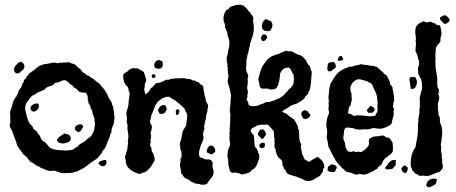

<svg xmlns="http://www.w3.org/2000/svg" viewBox="-20 -727 1946 819"><path d="M269 -462Q277 -461 280 -459.5Q283 -458 286 -456Q293 -456 299 -452Q301 -451 302 -450Q303 -449 305 -447Q310 -440 319 -435Q323 -433 324.5 -430Q326 -427 328 -425Q333 -419 335.5 -417Q338 -415 342 -414Q344 -412 346.5 -410Q349 -408 351 -406Q360 -404 360 -402Q368 -397 368 -397V-395Q376 -393 380 -389Q382 -387 384.5 -385Q387 -383 390 -381Q394 -376 404 -371Q411 -359 418 -353Q426 -346 431 -335L436 -328Q439 -319 443.5 -310.5Q448 -302 454 -295Q458 -285 458 -281Q461 -276 463 -270.5Q465 -265 463 -260Q467 -255 467 -244Q465 -236 469 -231Q468 -226 468 -224Q468 -222 468 -220L465 -198Q460 -188 456 -176Q456 -171 455.5 -164.5Q455 -158 450 -154V-148Q446 -140 444.5 -135.5Q443 -131 441 -127Q439 -122 437.5 -118Q436 -114 434 -109L430 -99Q428 -95 426 -93Q423 -90 419 -84.5Q415 -79 415 -76Q413 -71 407 -66Q404 -63 403 -60Q397 -53 390.5 -48.5Q384 -44 378 -40Q366 -33 355 -23Q333 -7 327 -5Q316 0 308 5Q301 5 297 7Q291 10 284 10Q282 11 275 11H270Q265 11 261 11Q257 11 254 12Q249 11 245 11Q241 11 239 10Q234 10 232 7Q224 7 221 4Q215 1 207 1Q206 1 205.5 1.5Q205 2 203 2Q201 2 199 0Q196 3 193 3Q192 3 191.5 2.5Q191 2 190 2Q186 0 181 0L174 -3Q169 -6 168 -7Q155 -8 150 -15L142 -18Q129 -24 125 -28Q120 -34 112 -35Q105 -43 102.5 -45.5Q100 -48 99 -50Q97 -54 94 -57L87 -63Q82 -68 79 -69Q77 -73 75.5 -75Q74 -77 72 -79Q69 -82 69 -86Q67 -86 64 -89Q61 -92 63 -94Q58 -97 54.5 -104Q51 -111 50 -119Q45 -133 42.5 -139.5Q40 -146 38 -151Q36 -156 34.5 -160.5Q33 -165 31 -170Q27 -175 23 -185.5Q19 -196 25 -205Q23 -211 24 -213Q25 -216 23 -220Q25 -226 24 -232Q23 -236 23 -244Q23 -252 25 -258Q27 -264 30 -270Q32 -280 35 -289.5Q38 -299 43 -307Q45 -312 50 -314Q49 -318 52 -321Q55 -324 56 -327Q57 -337 62 -343Q67 -349 72 -357Q73 -365 77 -372Q82 -377 82 -386Q86 -388 89.5 -391Q93 -394 92 -399Q100 -405 105 -414Q113 -420 117 -422Q123 -427 130.5 -432.5Q138 -438 140 -441Q148 -447 152 -447Q167 -453 167 -453L176 -454Q187 -456 193 -457Q199 -458 205 -460Q211 -460 216 -459.5Q221 -459 226 -457Q228 -457 234 -459Q235 -460 237 -460Q240 -460 242 -459Q253 -461 257.5 -460.5Q262 -460 264 -460ZM384 -216 383 -218Q383 -225 378 -235Q373 -246 374 -253Q371 -258 368 -263.5Q365 -269 365 -276L359 -285Q355 -289 357 -295Q355 -299 354.5 -302Q354 -305 354 -310V-318L353 -319Q351 -324 349.5 -327Q348 -330 343 -332H332Q326 -334 323.5 -334Q321 -334 319 -335Q315 -337 313 -341Q309 -345 305.5 -348Q302 -351 299 -352Q293 -354 291 -361Q287 -363 281 -367Q276 -370 273 -375Q266 -379 264 -382Q258 -385 253 -385Q251 -385 250 -384.5Q249 -384 248 -384Q240 -381 234 -378Q228 -375 223 -375Q213 -375 208 -365Q203 -363 198 -361Q193 -359 188 -358Q183 -356 178.5 -353.5Q174 -351 171 -346Q157 -338 144 -334Q137 -329 131 -325.5Q125 -322 118 -319Q113 -315 104.5 -304Q96 -293 92 -287L89 -277Q88 -274 88 -271.5Q88 -269 87 -267Q88 -252 90 -250Q93 -234 96.5 -223Q100 -212 105 -202Q111 -198 111 -194Q119 -191 122 -178Q129 -173 134.5 -168Q140 -163 143 -155Q150 -152 154 -137L161 -127Q171 -122 177.5 -115Q184 -108 191 -98Q206 -89 227.5 -87Q249 -85 267 -85Q269 -85 271 -85.5Q273 -86 275 -86Q285 -88 289 -88Q292 -90 294.5 -91.5Q297 -93 299 -95Q305 -99 309 -100Q314 -107 319.5 -111Q325 -115 330 -117L337 -121Q339 -123 343 -125Q352 -135 359 -139Q368 -144 374 -155Q380 -166 383 -179Q383 -185 384 -191Q385 -197 386 -203Q383 -205 383 -209Q383 -214 384 -216ZM143 -284 145 -281Q149 -273 141 -262Q139 -258 134 -254.5Q129 -251 125 -251Q121 -251 118 -252.5Q115 -254 113 -256Q111 -260 110.5 -264Q110 -268 112 -273Q114 -277 122 -281.5Q130 -286 137 -286Q139 -286 143 -284ZM252 -155 250 -158Q261 -157 270 -153.5Q279 -150 281 -142Q284 -127 273 -121.5Q262 -116 250 -115Q231 -115 224 -125Q222 -131 225 -134Q229 -138 230 -141L241 -149Q244 -151 246.5 -152Q249 -153 252 -155ZM332 -193Q336 -187 334 -184Q331 -181 329 -176Q322 -165 320 -165Q315 -165 313 -164Q311 -165 309 -166Q307 -167 305 -169Q301 -171 299.5 -176.5Q298 -182 302 -187L309 -194Q314 -195 322 -197Q328 -197 332 -193ZM434 -29Q431 -24 427.5 -21Q424 -18 418 -18Q413 -18 411 -20Q409 -22 406 -24Q400 -27 400.5 -31Q401 -35 404 -37Q406 -39 410 -40Q414 -41 422 -44Q424 -45 427 -45Q432 -45 434 -40V-36Q432 -34 434 -29ZM41 -423Q39 -430 41 -437.5Q43 -445 48 -448Q56 -460 60 -460Q64 -460 67 -464Q75 -462 80 -456Q85 -450 84 -440Q82 -434 79.5 -431Q77 -428 74 -426Q66 -420 64 -417Q60 -414 48 -414Z M658 -249 654 -254Q658 -279 683 -279L687 -275Q693 -265 690 -259Q686 -251 685 -248Q678 -241 668 -241Q658 -241 658 -249ZM598 -357Q594 -350 596 -340.5Q598 -331 601 -324L610 -332Q614 -335 617 -339Q620 -346 622 -349Q624 -352 629 -354Q633 -360 639 -364Q641 -371 649 -372.5Q657 -374 664 -375Q675 -380 679.5 -382Q684 -384 686 -386Q688 -387 692 -387Q696 -387 698 -386Q706 -390 713 -391Q718 -391 721.5 -391.5Q725 -392 729 -393H747Q750 -393 753.5 -393Q757 -393 760 -394Q775 -392 776 -391Q782 -391 789 -390Q796 -389 801 -384H805Q810 -384 814 -382Q820 -376 828 -376Q834 -366 840 -365Q845 -363 846.5 -358.5Q848 -354 848 -349Q847 -344 850 -339Q849 -336 851 -330Q852 -327 852.5 -324.5Q853 -322 853 -319Q857 -308 857 -304Q858 -292 863 -287Q867 -281 868 -275Q865 -263 865 -258Q865 -251 864 -249Q859 -239 859 -228Q859 -217 854 -209Q854 -205 853.5 -202Q853 -199 853 -196Q850 -191 850.5 -186.5Q851 -182 852 -178Q852 -173 849 -171Q848 -163 847.5 -160Q847 -157 845 -154Q851 -139 845 -126Q843 -122 842 -119Q841 -116 839 -113Q836 -106 833.5 -97.5Q831 -89 829 -79Q828 -70 831 -58Q835 -54 842 -54Q853 -47 858 -47H869Q877 -47 882 -42Q887 -37 887 -32Q885 -19 888 -9Q890 -4 891 4.5Q892 13 889 19Q887 22 885.5 25Q884 28 882 32Q879 32 877 37Q871 45 868.5 48.5Q866 52 865 54Q864 57 859 59Q855 60 851.5 60.5Q848 61 843 61Q836 61 830 58Q825 57 821.5 57Q818 57 815 56Q808 56 807 52Q792 49 789 42Q779 37 771 33Q763 29 760 20Q758 18 755.5 16Q753 14 753 9Q751 2 751 -2.5Q751 -7 750 -9Q747 -17 747.5 -24Q748 -31 750 -36V-46Q748 -50 753 -52Q755 -62 754.5 -73Q754 -84 748 -93Q750 -98 749 -100Q745 -113 749 -121Q751 -125 751.5 -128.5Q752 -132 753 -135Q755 -141 755 -144Q754 -147 757 -152Q757 -165 761 -170Q768 -181 768 -182Q772 -187 773 -191Q774 -195 775 -200Q775 -205 777 -215Q778 -217 778 -224Q780 -241 774 -248Q770 -254 768 -263L743 -286Q735 -293 730.5 -296Q726 -299 721 -302Q716 -305 712 -307.5Q708 -310 703 -314H695Q693 -314 691 -314Q689 -314 687 -313Q679 -310 674.5 -308.5Q670 -307 666 -303Q663 -300 659 -298Q652 -292 652 -292Q650 -289 648 -285Q647 -283 645.5 -281Q644 -279 642 -277L639 -269Q638 -267 638 -265Q638 -263 637 -261Q632 -254 632 -250Q624 -234 624 -227Q624 -220 620 -212Q620 -201 624 -196Q629 -191 628 -183Q627 -175 624 -166Q620 -158 625 -149Q623 -143 624 -140Q624 -135 621 -130Q625 -122 621 -114Q620 -111 620.5 -108.5Q621 -106 621 -104Q627 -98 627 -85Q627 -79 632 -76Q634 -71 635 -67Q636 -63 638 -58Q643 -42 633 -32Q628 -20 621 -12.5Q614 -5 606 3Q600 5 598.5 6.5Q597 8 595 9Q587 9 585 11Q581 15 575 15Q553 10 534.5 -4.5Q516 -19 516 -44L513 -59Q515 -63 517 -69Q517 -73 519 -77Q524 -90 524 -96Q523 -101 525 -107Q527 -114 526.5 -117.5Q526 -121 525 -124Q529 -140 527 -155Q525 -170 523 -182Q526 -187 524 -192Q522 -198 523 -200Q519 -208 521 -219Q523 -229 519 -236Q519 -244 519.5 -248.5Q520 -253 522 -258Q526 -267 528 -281Q528 -289 529 -297.5Q530 -306 531 -307Q531 -313 531.5 -316.5Q532 -320 533 -324V-329Q528 -341 528 -346L525 -356Q509 -369 506 -392Q505 -400 505.5 -405Q506 -410 511 -415Q516 -417 518.5 -419Q521 -421 522 -421Q528 -426 531.5 -429.5Q535 -433 537 -433Q541 -433 544 -436H551Q559 -435 563 -436Q564 -436 570 -434Q581 -427 581 -427Q586 -427 590 -422L594 -419Q597 -410 596 -410Q599 -406 600 -399Q602 -391 604 -388Q604 -383 602.5 -379.5Q601 -376 599 -372Q596 -363 598 -357ZM629 -396 627 -406Q628 -410 634 -410Q642 -410 644 -404Q644 -401 641 -397.5Q638 -394 634 -394Q633 -394 629 -396ZM740 -261Q748 -256 744 -246Q742 -241 738.5 -238Q735 -235 732 -236Q728 -251 730.5 -256Q733 -261 740 -261ZM886 -69H883Q876 -69 873 -72Q862 -75 862 -81Q862 -89 866 -96Q870 -103 875 -105Q877 -106 881 -106Q889 -106 894 -98Q899 -90 898 -79Q894 -77 891 -74Q888 -71 886 -69ZM658 -471Q662 -470 665.5 -468.5Q669 -467 673 -465Q676 -445 671.5 -440Q667 -435 661 -434H656Q651 -434 646.5 -435Q642 -436 639 -441Q638 -444 638 -448Q636 -453 642 -462Q647 -469 654 -470Z M1108 -170Q1114 -160 1114 -158V-151Q1110 -147 1107 -141Q1105 -139 1103 -137Q1101 -135 1097 -135H1095Q1091 -142 1081 -150Q1079 -155 1081 -159.5Q1083 -164 1086 -169Q1090 -175 1098 -175Q1106 -175 1108 -170ZM1109 -116Q1111 -111 1110 -109Q1109 -106 1109 -100Q1104 -95 1098 -95Q1092 -95 1087 -100Q1085 -109 1089.5 -113.5Q1094 -118 1100 -118Q1106 -118 1109 -116ZM1103 -285 1106 -287Q1114 -292 1119 -292H1128Q1144 -297 1151 -299Q1158 -301 1164 -306Q1169 -306 1173 -308Q1183 -316 1186.5 -318.5Q1190 -321 1192 -322Q1195 -324 1197 -329Q1204 -334 1208 -341Q1211 -346 1220 -352Q1230 -364 1232 -372Q1233 -376 1233 -380Q1233 -384 1234 -388Q1233 -391 1233 -400Q1232 -403 1232 -406Q1232 -409 1231 -411Q1226 -416 1223 -425Q1221 -430 1218.5 -433Q1216 -436 1213 -439L1203 -438Q1191 -438 1182 -426L1175 -414Q1174 -397 1171 -382Q1168 -366 1162 -355.5Q1156 -345 1137 -345Q1128 -345 1122 -349H1103Q1098 -348 1094 -350.5Q1090 -353 1090 -356L1087 -363Q1085 -373 1084.5 -376.5Q1084 -380 1083 -382Q1081 -387 1082 -391L1089 -417Q1091 -425 1093 -427L1095 -435L1100 -445Q1110 -460 1116.5 -468.5Q1123 -477 1132 -482Q1139 -487 1140.5 -488Q1142 -489 1143 -489Q1147 -489 1148 -490Q1154 -492 1157.5 -494Q1161 -496 1165 -496Q1174 -498 1177 -502Q1188 -504 1197 -510H1205Q1208 -510 1212 -508Q1219 -508 1220 -509Q1231 -506 1236 -502Q1243 -497 1250 -494.5Q1257 -492 1260 -492Q1269 -487 1271.5 -485Q1274 -483 1277 -479Q1279 -475 1282 -474Q1283 -473 1286 -468Q1288 -463 1290 -459Q1292 -455 1295 -451Q1302 -447 1304 -437Q1306 -427 1310 -421L1307 -383Q1307 -373 1305 -363Q1303 -353 1301 -343Q1295 -335 1294 -326Q1288 -320 1285 -318Q1283 -316 1281.5 -313.5Q1280 -311 1279 -308Q1276 -306 1274 -303Q1261 -293 1256 -291Q1254 -290 1252 -289Q1250 -288 1248 -286Q1243 -284 1238 -282.5Q1233 -281 1227 -279Q1214 -274 1209 -267Q1196 -263 1183 -250Q1191 -247 1193.5 -245.5Q1196 -244 1201 -243Q1202 -240 1207 -238Q1210 -237 1212 -232Q1220 -228 1223 -225Q1226 -223 1228.5 -221.5Q1231 -220 1234 -218Q1244 -203 1250 -189Q1250 -178 1254 -175Q1256 -164 1256 -160.5Q1256 -157 1256 -154Q1255 -148 1257 -143Q1255 -136 1258 -130L1261 -117Q1266 -115 1265 -110Q1264 -105 1263 -100Q1263 -94 1266 -88Q1267 -84 1267 -78Q1268 -73 1269.5 -68.5Q1271 -64 1273 -61Q1277 -55 1279 -47Q1284 -44 1287 -43Q1290 -42 1291 -41L1295 -38Q1296 -37 1299 -37Q1302 -37 1307 -42Q1312 -47 1319 -49Q1323 -51 1327 -54Q1331 -57 1336 -57Q1338 -57 1340 -56Q1342 -50 1347 -48Q1358 -40 1358 -33Q1360 -29 1362 -27Q1362 -25 1362.5 -22Q1363 -19 1363 -16Q1365 -10 1358 -7Q1359 6 1351 14Q1350 17 1345 22L1338 27Q1330 32 1327 33.5Q1324 35 1322 37Q1314 41 1308.5 43Q1303 45 1295 45Q1288 45 1284 44Q1273 40 1273 38Q1260 33 1250.5 29Q1241 25 1232 23Q1214 18 1206 14Q1205 12 1204.5 10.5Q1204 9 1202 8Q1199 6 1199 0Q1195 -3 1192 -6.5Q1189 -10 1190 -15Q1184 -20 1185 -28Q1185 -36 1182 -43L1174 -50Q1167 -55 1163.5 -62Q1160 -69 1158 -77Q1154 -84 1157 -88Q1147 -99 1152 -116Q1150 -122 1151 -125V-133Q1149 -143 1149 -148Q1149 -151 1149 -154.5Q1149 -158 1148 -162Q1148 -166 1147.5 -168.5Q1147 -171 1142 -173Q1140 -178 1138.5 -179Q1137 -180 1135 -181Q1133 -186 1131 -187Q1126 -193 1123 -194.5Q1120 -196 1117 -196Q1114 -195 1110.5 -195Q1107 -195 1104 -195Q1101 -196 1097 -196Q1095 -196 1094 -195Q1086 -193 1083 -193Q1080 -193 1078 -192Q1067 -186 1057.5 -181Q1048 -176 1050 -166Q1054 -158 1057 -156Q1059 -153 1063 -149Q1063 -143 1063.5 -137Q1064 -131 1065 -126Q1065 -120 1065.5 -114.5Q1066 -109 1067 -104Q1068 -98 1074 -94Q1078 -90 1078 -85Q1081 -82 1081 -75Q1085 -71 1085 -66Q1085 -63 1085.5 -61Q1086 -59 1087 -57Q1082 -39 1075.5 -23.5Q1069 -8 1053 -1Q1051 4 1048 5.5Q1045 7 1043 9Q1035 11 1035 11Q1032 14 1029 14Q1023 14 1021 15Q1019 17 1014 17Q1010 17 1008 16L999 12Q995 11 990 10Q985 9 981 9Q979 10 974 10Q966 10 962 3.5Q958 -3 957 -13Q955 -20 954 -25Q953 -30 954 -33Q954 -40 953 -45.5Q952 -51 951 -56Q950 -61 950.5 -68Q951 -75 952 -83Q953 -90 957 -97Q959 -102 961 -108Q963 -114 961 -120Q958 -130 959 -133V-139Q958 -142 960 -148Q958 -154 958.5 -157.5Q959 -161 960 -165Q962 -172 959 -176Q961 -184 961 -192Q961 -200 962 -208Q962 -216 962 -224Q962 -232 963 -239Q961 -241 961 -248Q962 -251 960 -257Q961 -262 961.5 -266Q962 -270 962 -275Q963 -283 963.5 -290.5Q964 -298 964 -306Q965 -312 965.5 -317Q966 -322 963 -330Q962 -333 962 -338Q960 -347 958.5 -353Q957 -359 955 -364Q951 -374 951.5 -383Q952 -392 954 -398Q956 -403 954 -408Q951 -418 952 -421Q951 -431 951 -434Q951 -437 952 -439Q950 -441 949.5 -445Q949 -449 951 -451Q949 -456 948 -462Q947 -468 947 -475Q947 -488 952 -498Q952 -508 955 -518Q960 -537 958 -555Q957 -560 953 -570Q950 -578 950 -583Q950 -588 948 -594Q944 -595 944 -602Q943 -604 942 -606.5Q941 -609 939 -611Q942 -615 940 -620Q937 -623 939 -627Q937 -628 935 -631.5Q933 -635 935 -638Q932 -646 934 -657.5Q936 -669 941 -677Q943 -680 945.5 -683.5Q948 -687 953 -687Q959 -695 964.5 -698.5Q970 -702 978 -702Q981 -706 989 -706Q997 -706 1001 -707Q1014 -706 1019 -702.5Q1024 -699 1029 -694Q1031 -692 1033.5 -689.5Q1036 -687 1038 -683Q1040 -679 1047 -674Q1049 -670 1051 -666.5Q1053 -663 1057 -659Q1063 -650 1059 -639Q1066 -614 1060 -582Q1059 -577 1058 -574.5Q1057 -572 1057 -571Q1054 -564 1053 -560Q1052 -558 1052 -557L1047 -541Q1046 -529 1045 -528L1042 -522Q1042 -509 1035 -491Q1035 -479 1031 -471Q1031 -464 1031 -456.5Q1031 -449 1030 -442Q1028 -428 1035 -415Q1035 -413 1036.5 -410.5Q1038 -408 1039 -405Q1039 -402 1038 -398.5Q1037 -395 1036 -392Q1036 -387 1037 -384Q1037 -375 1036.5 -369.5Q1036 -364 1035 -358Q1033 -346 1038 -338Q1036 -334 1037 -331Q1037 -328 1036.5 -326Q1036 -324 1035 -322Q1036 -317 1035 -311Q1032 -307 1032 -302Q1040 -289 1040 -283Q1040 -278 1045 -276.5Q1050 -275 1058 -274H1062Q1069 -274 1072 -275Q1085 -277 1089 -281Q1091 -282 1094.5 -283Q1098 -284 1103 -285ZM1272 -222Q1271 -228 1267 -235Q1263 -242 1267 -248Q1267 -250 1272 -253Q1277 -256 1279 -257Q1284 -257 1287.5 -254.5Q1291 -252 1295 -250Q1295 -245 1301 -241Q1309 -233 1295 -224Q1288 -219 1283 -219ZM1098 -553Q1096 -556 1095 -558.5Q1094 -561 1093 -566Q1095 -571 1096.5 -574Q1098 -577 1103 -580H1110Q1117 -576 1118.5 -572.5Q1120 -569 1119 -564Q1117 -562 1115 -559.5Q1113 -557 1111 -555Q1108 -552 1104 -552Q1100 -552 1098 -553ZM1127 -639Q1135 -639 1137 -635Q1139 -628 1142 -625Q1142 -615 1141 -611Q1137 -606 1136 -599Q1130 -595 1127.5 -594.5Q1125 -594 1123 -594Q1118 -594 1116 -595Q1115 -596 1113 -596Q1111 -596 1109 -595Q1105 -598 1099 -604Q1095 -617 1102 -635Q1109 -642 1109 -642Q1111 -645 1114 -645Q1121 -645 1127 -639Z M1378 -15 1394 -26 1404 -24Q1407 -21 1412 -21Q1419 -15 1415 -8Q1413 -4 1411.5 -0.5Q1410 3 1408 6Q1405 7 1399 7Q1390 7 1378 2Q1377 -1 1377.5 -3.5Q1378 -6 1378 -8Q1378 -10 1378.5 -11.5Q1379 -13 1378 -15ZM1520 -78Q1523 -80 1526 -81.5Q1529 -83 1531 -85Q1533 -87 1536 -89Q1539 -91 1542 -93Q1544 -98 1546.5 -99.5Q1549 -101 1551 -104Q1556 -115 1554 -121Q1553 -124 1553.5 -127Q1554 -130 1554 -134L1570 -143Q1572 -145 1575 -145Q1576 -145 1577 -144.5Q1578 -144 1579 -144Q1583 -146 1588 -146Q1591 -146 1592 -145Q1599 -147 1603.5 -148Q1608 -149 1615 -149L1621 -146Q1623 -144 1626 -142Q1629 -140 1634 -140Q1639 -140 1643 -136Q1647 -132 1648 -129Q1655 -119 1655 -117Q1656 -109 1655.5 -106Q1655 -103 1656 -101Q1656 -98 1656 -89Q1656 -80 1651 -74L1638 -63Q1632 -57 1629 -56Q1626 -55 1624 -52.5Q1622 -50 1620 -48L1613 -39Q1611 -30 1608 -26.5Q1605 -23 1601 -20Q1597 -17 1593.5 -14Q1590 -11 1588 -6Q1583 -6 1581 -3Q1576 2 1573 2Q1561 8 1550.5 13Q1540 18 1527 18Q1521 15 1515 15Q1511 15 1509 16Q1505 18 1501 18Q1494 17 1489 15Q1484 13 1478 10L1469 8Q1456 7 1451 0Q1447 -6 1440 -9Q1435 -14 1430.5 -20Q1426 -26 1421 -31Q1411 -40 1406 -55Q1402 -58 1400.5 -62Q1399 -66 1397 -71Q1396 -72 1392 -79Q1391 -83 1387 -91Q1383 -95 1381 -102Q1379 -113 1378.5 -117.5Q1378 -122 1377 -126L1374 -139Q1374 -142 1374 -145.5Q1374 -149 1375 -152Q1377 -170 1373 -182Q1372 -186 1372 -189.5Q1372 -193 1372 -196Q1373 -212 1376 -223.5Q1379 -235 1384 -245Q1384 -249 1383 -252Q1381 -260 1381 -265Q1381 -270 1383 -275Q1381 -282 1381.5 -286.5Q1382 -291 1383 -298Q1381 -302 1381 -309Q1382 -323 1383.5 -338.5Q1385 -354 1389 -366Q1389 -372 1393 -376Q1396 -379 1399 -385Q1403 -393 1404 -394L1411 -404Q1426 -423 1440 -429Q1445 -433 1448.5 -434Q1452 -435 1454 -436L1463 -439Q1465 -440 1468.5 -441.5Q1472 -443 1476 -443Q1479 -443 1481 -442Q1493 -449 1508 -449Q1514 -453 1520 -453Q1524 -453 1532 -451Q1541 -449 1542 -450H1545Q1552 -450 1556 -447Q1578 -447 1593 -438Q1593 -434 1599 -432Q1601 -430 1602.5 -428.5Q1604 -427 1605 -425Q1609 -423 1612.5 -420Q1616 -417 1618 -412Q1629 -408 1632 -400Q1634 -395 1636.5 -391Q1639 -387 1641 -383Q1643 -376 1643.5 -373.5Q1644 -371 1644 -368Q1645 -366 1649 -362Q1652 -359 1654 -356Q1654 -350 1656 -342Q1658 -334 1658 -328Q1660 -323 1660.5 -315.5Q1661 -308 1661 -300Q1661 -296 1659 -290Q1654 -276 1659 -265Q1663 -258 1658 -252Q1661 -236 1657 -228Q1655 -223 1654 -217.5Q1653 -212 1652 -207Q1650 -196 1646 -196Q1645 -194 1640 -191Q1635 -188 1629 -185.5Q1623 -183 1617 -181Q1611 -179 1609 -179Q1607 -178 1602 -178Q1598 -178 1594 -178.5Q1590 -179 1585 -179Q1581 -180 1578.5 -180.5Q1576 -181 1574 -181Q1572 -181 1571 -180.5Q1570 -180 1569 -180Q1563 -178 1557.5 -177Q1552 -176 1547 -175H1543Q1538 -175 1535 -176Q1527 -174 1515 -174Q1512 -174 1503 -175Q1494 -176 1491 -179Q1483 -181 1473 -182Q1463 -183 1456 -183Q1449 -178 1448 -170Q1447 -165 1447 -160.5Q1447 -156 1446 -151Q1445 -146 1444.5 -141Q1444 -136 1446 -131Q1448 -126 1450 -121.5Q1452 -117 1452 -112Q1452 -102 1457 -92Q1459 -90 1460.5 -87.5Q1462 -85 1463 -82Q1472 -79 1480 -79Q1483 -82 1488 -82Q1489 -82 1493 -80Q1497 -78 1499 -78Q1504 -78 1507 -81Q1512 -79 1513 -79Q1514 -79 1515 -79Q1519 -79 1520 -78ZM1581 -336 1579 -340Q1576 -346 1573.5 -351.5Q1571 -357 1569 -363Q1564 -374 1550 -377Q1548 -379 1545 -381Q1543 -381 1542 -382L1529 -385Q1524 -387 1518.5 -388Q1513 -389 1508 -389Q1504 -389 1503 -388Q1500 -384 1495 -384Q1484 -375 1481.5 -370.5Q1479 -366 1478 -364L1474 -354Q1475 -346 1475.5 -340Q1476 -334 1479 -329Q1481 -324 1479 -319Q1480 -316 1480 -310Q1480 -304 1481 -301Q1478 -291 1478 -291Q1477 -286 1476.5 -282Q1476 -278 1474 -276Q1468 -270 1467 -262Q1467 -256 1466 -253Q1465 -251 1465 -248.5Q1465 -246 1464 -244Q1469 -242 1477 -240Q1485 -236 1487 -233H1495Q1501 -235 1504 -235Q1507 -235 1509 -235Q1516 -235 1522.5 -234.5Q1529 -234 1537 -233Q1542 -232 1548 -231.5Q1554 -231 1559 -231Q1562 -231 1565.5 -231Q1569 -231 1572 -232Q1582 -232 1582 -236Q1582 -238 1583 -239.5Q1584 -241 1585 -243Q1590 -248 1590.5 -257Q1591 -266 1590 -269Q1590 -283 1591 -287Q1591 -294 1590 -297Q1589 -308 1587.5 -317.5Q1586 -327 1581 -336ZM1551 -245Q1544 -256 1545 -258.5Q1546 -261 1549 -262Q1550 -264 1551.5 -265Q1553 -266 1554 -268Q1555 -270 1556 -271.5Q1557 -273 1558 -275H1560Q1564 -275 1566 -273Q1568 -271 1570 -270.5Q1572 -270 1574 -269Q1581 -261 1576 -254Q1571 -247 1563 -245Q1559 -247 1557 -247Q1555 -247 1551 -245ZM1668 -45Q1669 -40 1668 -35Q1667 -30 1668 -28Q1670 -24 1664 -18Q1653 -5 1651 -6H1646Q1640 -4 1636 -4Q1631 -4 1626.5 -5.5Q1622 -7 1623 -11Q1623 -14 1627 -17Q1634 -24 1635 -29Q1642 -37 1646.5 -40Q1651 -43 1654 -44Q1657 -44 1660.5 -44Q1664 -44 1668 -45ZM1403 -462Q1408 -460 1409 -457Q1410 -454 1412 -449Q1414 -437 1406 -434Q1399 -430 1392 -423H1388H1381Q1380 -424 1376 -431Q1377 -442 1377.5 -447Q1378 -452 1380 -457Q1387 -461 1391 -461.5Q1395 -462 1403 -462ZM1440 -487Q1439 -483 1441 -480Q1445 -477 1443 -472Q1439 -470 1436 -469Q1435 -468 1434 -468H1421Q1422 -488 1434 -488Q1438 -488 1440 -487Z M1705 -21H1708Q1712 -21 1713 -18Q1716 -13 1719 -13Q1720 -5 1718 0Q1716 5 1713 10Q1712 11 1710 11Q1708 11 1706 10L1698 7Q1691 -5 1692 -7Q1695 -15 1700 -18ZM1732 -349Q1730 -363 1729 -370.5Q1728 -378 1727 -383Q1725 -392 1732 -399Q1738 -398 1742 -398Q1746 -398 1748 -398Q1753 -398 1754 -392Q1761 -382 1757.5 -368Q1754 -354 1746 -349H1743Q1740 -349 1739 -348Q1737 -347 1737 -347Q1736 -347 1732 -349ZM1857 -619Q1860 -608 1862.5 -593Q1865 -578 1859 -566Q1859 -561 1859 -557.5Q1859 -554 1858 -548Q1850 -540 1843.5 -531Q1837 -522 1839 -508Q1836 -498 1837 -488Q1839 -476 1837 -467Q1837 -453 1838 -440Q1839 -427 1842 -416Q1844 -405 1845 -394Q1846 -383 1845 -370Q1846 -361 1846.5 -355.5Q1847 -350 1852 -347Q1851 -343 1852 -337Q1854 -331 1849 -328L1852 -320Q1852 -315 1854 -313Q1854 -307 1853 -302.5Q1852 -298 1850 -293Q1848 -288 1848 -284.5Q1848 -281 1848 -277V-272Q1848 -263 1848 -260Q1848 -257 1849 -256Q1851 -245 1850 -245Q1849 -239 1851.5 -234.5Q1854 -230 1856 -227Q1856 -219 1856.5 -210Q1857 -201 1861 -194Q1866 -182 1865 -177Q1864 -171 1867 -166Q1865 -162 1866 -154Q1866 -150 1865.5 -146.5Q1865 -143 1865 -140Q1864 -138 1863.5 -136Q1863 -134 1863 -129Q1863 -123 1862 -120Q1860 -114 1860 -110Q1862 -104 1862 -101.5Q1862 -99 1862 -97Q1860 -83 1863 -75Q1866 -65 1864 -55Q1866 -50 1866.5 -45Q1867 -40 1865 -35Q1868 -27 1869 -20.5Q1870 -14 1867 -7Q1859 4 1852.5 7Q1846 10 1841 10Q1826 16 1818 20Q1808 24 1797 24Q1789 22 1784 22Q1778 23 1776 23Q1774 23 1772 23Q1769 23 1765 21Q1763 20 1762.5 19Q1762 18 1760 16Q1754 14 1752 14Q1743 4 1739.5 0Q1736 -4 1737 -7Q1737 -13 1733 -13Q1730 -34 1734.5 -58Q1739 -82 1752 -98Q1757 -124 1760 -142Q1763 -160 1763 -179V-190Q1762 -196 1763 -200Q1766 -213 1765 -217Q1764 -221 1765 -225Q1769 -237 1769 -248V-260Q1769 -266 1771 -268Q1771 -278 1770.5 -281.5Q1770 -285 1771 -287V-291Q1770 -299 1770.5 -308Q1771 -317 1774 -325Q1774 -332 1779 -342Q1780 -347 1780.5 -351Q1781 -355 1780 -360V-370Q1778 -383 1777 -387Q1776 -391 1774 -393Q1772 -395 1770.5 -397.5Q1769 -400 1769 -404Q1765 -407 1764 -414Q1763 -421 1763 -426V-438Q1765 -444 1766.5 -447.5Q1768 -451 1768 -453Q1768 -459 1767.5 -461.5Q1767 -464 1768 -466Q1768 -470 1764 -473Q1762 -484 1761.5 -487Q1761 -490 1759 -495Q1752 -506 1752 -514Q1753 -516 1753 -519.5Q1753 -523 1753 -526Q1753 -532 1755 -536Q1754 -542 1753.5 -547.5Q1753 -553 1754 -559Q1754 -565 1753.5 -570.5Q1753 -576 1752 -582Q1752 -587 1751 -589L1752 -601Q1752 -612 1760 -620Q1766 -626 1767 -626Q1770 -630 1774 -630Q1777 -630 1780 -634Q1784 -636 1786 -636Q1788 -636 1788.5 -635.5Q1789 -635 1791 -635Q1794 -633 1796.5 -632Q1799 -631 1802 -631Q1804 -631 1808 -633Q1816 -635 1819 -634Q1822 -633 1825 -631Q1828 -629 1830.5 -628Q1833 -627 1837 -627Q1839 -622 1844.5 -620.5Q1850 -619 1857 -619ZM1858 -653Q1872 -662 1877 -662Q1879 -662 1883 -660Q1884 -659 1886 -657.5Q1888 -656 1891 -653Q1901 -644 1896 -636Q1894 -634 1892 -632Q1890 -630 1887 -628Q1883 -625 1875 -625Q1872 -629 1869.5 -631Q1867 -633 1865 -635Q1863 -637 1860.5 -640Q1858 -643 1857 -646Q1856 -647 1858 -653ZM1841 36Q1845 43 1842 47Q1839 52 1839 58Q1836 59 1833.5 60.5Q1831 62 1829 64Q1822 69 1817 69Q1814 72 1811 72Q1808 72 1804.5 70Q1801 68 1798 66Q1800 49 1809 42Q1818 35 1831 35Q1833 35 1836 35.5Q1839 36 1841 36Z"/></svg>

Font: Black And White Picture
Style: Regular
Weight: 400
Designer: AsiaSoft Inc.
Foundry: AsiaSoft Inc.
Version: Version 1.64